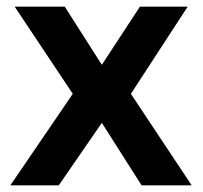

<svg xmlns="http://www.w3.org/2000/svg" viewBox="-20 -555 608 575"><path d="M24 -535 198 -274 11 0H156L285 -187L404 0H554L372 -274L542 -535H399L285 -361L174 -535Z"/></svg>

Font: Argentum Sans Medium
Style: Regular
Weight: 500
Designer: Julieta Ulanovsky
Foundry: Julieta Ulanovsky
Version: Version 5.001;January 29, 2019;FontCreator 11.5.0.2425 64-bi